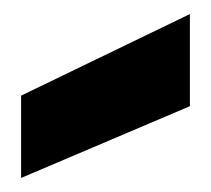

<svg xmlns="http://www.w3.org/2000/svg" viewBox="-20 -849 300 273"><path d="M250 -829V-698L10 -596V-713Z"/></svg>

Font: Parkinsans
Style: Bold
Weight: 700
Designer: Red Stone, Indian Type Foundry
Foundry: Indian Type Foundry
Version: Version 1.000